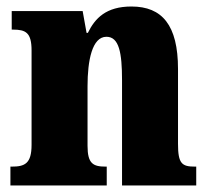

<svg xmlns="http://www.w3.org/2000/svg" viewBox="-20 -570 644 590"><path d="M12 0H308V-58H305C266 -58 249 -67 249 -122V-305C249 -384 263 -457 307 -457C346 -457 355 -408 355 -323V0H583V-58H579C539 -58 527 -67 527 -128V-358C527 -493 478 -550 384 -550C306 -550 272 -514 250 -469H246L234 -536H16V-479H20C59 -479 77 -470 77 -415V-125C77 -67 56 -58 16 -58H12Z"/></svg>

Font: Noto Serif Tamil Condensed Black
Style: Regular
Weight: 900
Width: 3
Designer: Indian Type Foundry, Tom Grace, and the Monotype Design Team
Foundry: Monotype Imaging Inc.
Version: Version 2.004